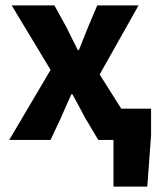

<svg xmlns="http://www.w3.org/2000/svg" viewBox="-20 -516 588 708"><path d="M398.4 172V0H369.4V-115.3H537.1V-18.6L523.2 172ZM14 0 166.5 -258.2 23.1 -496.1H180.7L224.7 -415.9Q235.1 -395.3 245.7 -373.7Q256.3 -352.1 266.9 -331.3H270.9Q279.1 -352.1 287.9 -373.7Q296.7 -395.3 304.7 -415.9L338.6 -496.1H490.9L347.5 -241.4L499.9 0H342.4L293.6 -82Q282.2 -103.3 270.5 -125.3Q258.8 -147.3 247.1 -168.3H243.1Q233.9 -147.3 224 -125.7Q214.1 -104.1 204.9 -82L166.3 0Z"/></svg>

Font: Source Sans 3 Variable
Style: Regular
Weight: 200
Designer: Paul D. Hunt
Foundry: Adobe Systems Incorporated
Version: Version 3.026